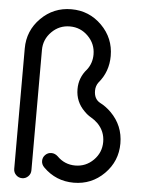

<svg xmlns="http://www.w3.org/2000/svg" viewBox="-55 -825 656 869"><g transform="rotate(5 273.5 -390.5)"><path d="M117.2 -39.1Q117.2 -22.9 105.7 -11.5Q94.2 0 78.1 0Q62 0 50.5 -11.5Q39.1 -22.9 39.1 -39.1V-585.9Q39.1 -667 96.2 -724.1Q153.3 -781.2 234.4 -781.2Q315.4 -781.2 372.6 -724.1Q429.7 -667 429.7 -585.9Q429.7 -514.2 384.8 -461.4Q372.6 -444.8 372.6 -423.3Q372.6 -385.7 399.9 -370.6Q427.2 -356.9 450.7 -333.5Q507.8 -276.4 507.8 -195.3Q507.8 -114.3 450.7 -57.1Q393.6 0 312.5 0Q231.4 0 174.3 -57.1Q161.6 -69.8 161.6 -85.9Q161.6 -102.1 173.1 -113.5Q184.6 -125 200.7 -125Q216.8 -125 230 -112.8Q264.2 -78.1 312.5 -78.1Q360.8 -78.1 395.3 -112.5Q429.7 -147 429.7 -195.3Q429.7 -243.7 395.5 -278.3Q381.3 -292 365 -301.3Q348.6 -310.5 334 -325.7Q293 -366.2 293 -423.8Q293 -476.1 328.1 -515.6Q351.6 -545.9 351.6 -585.9Q351.6 -634.3 317.1 -668.7Q282.7 -703.1 234.4 -703.1Q186 -703.1 151.9 -668.9Q117.2 -634.3 117.2 -585.9Z"/></g></svg>

Font: Comfortaa
Style: Regular
Weight: 400
Designer: Johan Aakerlund - aajohan
Foundry: Johan Aakerlund
Version: Version 2.004 2013